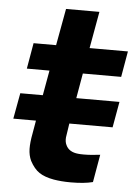

<svg xmlns="http://www.w3.org/2000/svg" viewBox="-52 -759 589 811"><g transform="rotate(5 242.0 -354.0)"><path d="M251 -237.5Q244.5 -197.5 242 -178Q240.5 -159 247 -146Q260 -117 300 -113.5Q304 -113 309.5 -112.8Q315 -112.5 323 -112.5Q339 -112.5 356.2 -113.8Q373.5 -115 392.5 -117.5L372 0Q335.5 9.5 279 9.5Q257.5 9.5 239.5 8Q221.5 6.5 206.5 4Q167 -3 144 -18.5Q121.5 -33.5 104 -66.5Q93.5 -89 93 -116.2Q92.5 -143.5 100 -182.5L109.5 -237.5H13.5L33.5 -347H129L148 -453H52L71 -562.5H166.5L195 -718.5H336.5L308.5 -562.5H471L452 -453H289.5L271 -347H454L434.5 -237.5Z"/></g></svg>

Font: Russisch Sans ExtraBold
Style: Italic
Weight: 800
Width: 4
Italic angle: -10°
Designer: Michael Sharanda (font) & Cristiano Sobral (main changes)
Foundry: Michael Sharanda
Version: Version 2.00;September 8, 2020;FontCreator 13.0.0.2681 64-bi